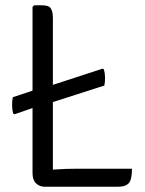

<svg xmlns="http://www.w3.org/2000/svg" viewBox="-20 -706 550 726"><path d="M169 -316.5 123.5 -304.5 35 -274 29.5 -277Q26 -291 25.8 -307.8Q25.5 -324.5 28.5 -338.5L123.5 -370L169 -381.5L368 -446.5L373 -443.5Q377 -429.5 377.2 -412.8Q377.5 -396 374.5 -382.5ZM180 0H148Q129.5 0 116.2 -12.8Q103 -25.5 103 -51.5V-680L109 -686H139.5Q165 -686 172.5 -673.8Q180 -661.5 180 -636.5ZM479 -68Q479 -26.5 466.8 -13.2Q454.5 0 427.5 0H148L110 -57Q145.5 -62.5 188.5 -65.2Q231.5 -68 266 -68Z"/></svg>

Font: Signika Light Light
Style: Regular
Weight: 300
Version: Version 2.001